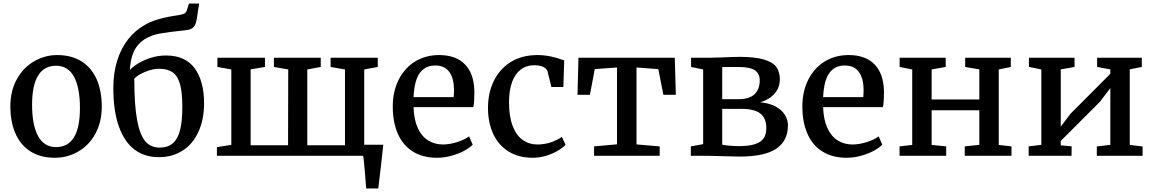

<svg xmlns="http://www.w3.org/2000/svg" viewBox="-20 -882 6536 1087"><path d="M528.8 -429.7Q556.2 -363.3 556.2 -279.3Q556.2 -190.9 519.8 -124.5Q483.4 -58.1 420.9 -22.9Q360.4 11.2 291 11.2Q208 11.2 151.1 -25.6Q94.2 -62.5 65.9 -129.9Q38.6 -195.8 38.6 -279.8Q38.6 -366.7 75.2 -433.3Q111.8 -500 174.3 -535.6Q235.4 -570.3 303.2 -570.3Q386.2 -570.3 443.4 -533.4Q500.5 -496.6 528.8 -429.7ZM297.4 -509.8Q230 -509.8 195.8 -454.3Q161.6 -398.9 161.6 -288.6Q161.6 -175.3 195.3 -112.3Q229 -49.3 297.4 -49.3Q432.6 -49.3 432.6 -270.5Q432.6 -384.3 399.2 -447Q365.7 -509.8 297.4 -509.8Z M705.1 -659.2Q745.1 -710 797.4 -739.3Q827.1 -758.3 874.3 -772.2Q921.4 -786.1 976.1 -793.9Q1007.8 -798.3 1020.8 -804Q1033.7 -809.6 1038.1 -824.7L1049.8 -861.8H1107.4L1099.1 -808.1Q1094.7 -771 1089.1 -752.9Q1083.5 -734.9 1071.8 -725.1Q1059.6 -714.4 1035.2 -711.4L1017.6 -709.5Q937 -700.7 895.3 -693.8Q853.5 -687 832 -676.3Q778.8 -655.8 749.3 -611.1Q719.7 -566.4 715.3 -485.4Q731 -503.9 762.5 -522.9Q793.9 -542 833.5 -554.7Q875.5 -567.9 919.9 -567.9Q1028.8 -567.9 1082 -495.6Q1135.3 -423.3 1135.3 -297.9Q1135.3 -205.1 1103.5 -135.7Q1071.8 -66.4 1013.7 -29.3Q956.1 7.8 879.4 7.8Q799.8 7.8 742.7 -34.4Q685.5 -76.7 653.8 -163.6Q621.6 -251.5 621.6 -386.2Q621.6 -467.8 643.1 -537.6Q664.6 -607.4 705.1 -659.2ZM958.5 -471.7Q930.2 -492.7 879.9 -492.7Q845.2 -492.7 803.2 -475.8Q761.2 -459 740.2 -436.5Q740.2 -287.6 756.3 -201.7Q772 -118.2 802.5 -82.3Q833 -46.4 883.8 -46.4Q931.2 -46.4 959.5 -71.8Q987.8 -97.2 1000 -147.9Q1012.2 -197.3 1012.2 -276.4Q1012.2 -357.4 999.5 -404.3Q986.8 -451.2 958.5 -471.7Z M1289.6 -62V-488.8L1210.9 -502.9V-555.2H1480V-502.9L1398.9 -489.3V-59.6H1610.8L1611.8 -488.8L1530.8 -502.9V-555.2H1795.9V-502.9L1719.7 -488.8V-59.6H1933.1V-488.8L1851.6 -502.9V-555.2H2118.7V-502.9L2042 -488.8V-62.5H2149.9Q2149.9 -56.6 2136.2 62Q2122.6 180.7 2121.6 185.1H2053.2Q2051.3 153.3 2044.7 79.1Q2038.1 4.9 2035.6 0H1208V-48.8Z M2330.6 -534.2Q2390.1 -570.3 2465.8 -570.3Q2559.6 -570.3 2610.8 -519Q2662.1 -467.8 2665.5 -371.1V-353.5Q2665.5 -302.7 2659.7 -275.4H2321.3Q2323.2 -205.6 2345.2 -157.5Q2367.2 -109.4 2404.8 -86.4Q2440.9 -64 2487.3 -64Q2525.9 -64 2568.4 -77.6Q2610.8 -91.3 2635.7 -109.9L2656.2 -63Q2637.2 -43.5 2604.7 -26.6Q2572.3 -9.8 2533.2 0.5Q2493.7 11.2 2454.1 11.2Q2373 11.2 2316.4 -24.7Q2259.8 -60.5 2231.4 -127Q2203.6 -192.4 2203.6 -278.8Q2203.6 -364.3 2237.1 -430.7Q2270.5 -497.1 2330.6 -534.2ZM2548.3 -332Q2550.3 -347.7 2550.3 -374Q2549.8 -438.5 2523.4 -474.9Q2497.1 -511.2 2444.3 -511.2Q2387.7 -511.2 2356.7 -469Q2325.7 -426.8 2321.3 -332Z M3174.3 -540 3169.4 -389.6H3101.6L3079.1 -481Q3072.3 -496.6 3052.2 -504.6Q3032.2 -512.7 3003.4 -512.7Q2960.4 -512.7 2928.7 -488.8Q2897 -464.8 2879.4 -418.5Q2861.8 -371.1 2861.8 -301.8Q2861.8 -223.1 2882.3 -169.2Q2902.8 -115.2 2939.9 -89.4Q2975.6 -64 3021.5 -64Q3062 -64 3097.9 -75.9Q3133.8 -87.9 3161.1 -106.9L3182.1 -62Q3163.6 -43.5 3134.3 -26.6Q3105 -9.8 3069.8 0.5Q3034.2 11.2 2996.6 11.2Q2915.5 11.2 2858.2 -24.9Q2800.8 -61 2771.5 -126Q2742.7 -190.4 2742.7 -270.5Q2742.7 -355.5 2775.4 -423.1Q2808.1 -490.7 2870.6 -530.3Q2934.1 -570.3 3023.9 -570.3Q3093.8 -570.3 3174.3 -540Z M3473.1 -64.9V-500L3347.2 -490.7L3319.8 -345.2H3249.5L3254.9 -555.2H3800.3L3806.2 -345.2H3735.8L3707 -490.7L3583.5 -500V-64.5L3714.8 -53.2V0H3343.3V-53.2Z M3960.9 -65.9V-488.8L3892.6 -502.9V-555.2H4003.4Q4023.4 -555.2 4070.3 -557.1Q4134.8 -560.1 4168.5 -560.1Q4334.5 -560.1 4376 -501.5Q4395 -473.6 4395 -433.1Q4395 -386.7 4366.2 -353Q4337.4 -319.3 4284.7 -302.7Q4332.5 -298.8 4368.4 -280.3Q4404.3 -261.7 4422.9 -232.9Q4440.9 -204.6 4440.9 -172.4Q4440.9 -84.5 4374.8 -40Q4308.6 4.4 4168 4.4L4063.5 2Q4010.7 0 3992.7 0H3891.1V-53.2ZM4158.7 -320.3Q4222.2 -320.3 4251.7 -348.4Q4281.2 -376.5 4281.2 -427.2Q4281.2 -465.8 4253.2 -484.4Q4225.1 -502.9 4158.2 -502.9Q4085.4 -502.9 4068.8 -502.4V-320.3ZM4303.2 -99.1Q4318.4 -120.6 4318.4 -157.2Q4318.4 -212.9 4284.7 -239.3Q4251 -265.6 4179.2 -265.6H4068.8V-63Q4078.1 -60.1 4108.2 -57.4Q4138.2 -54.7 4161.1 -54.7Q4218.8 -54.7 4253.4 -65.7Q4288.1 -76.7 4303.2 -99.1Z M4649.4 -534.2Q4709 -570.3 4784.7 -570.3Q4878.4 -570.3 4929.7 -519Q4981 -467.8 4984.4 -371.1V-353.5Q4984.4 -302.7 4978.5 -275.4H4640.1Q4642.1 -205.6 4664.1 -157.5Q4686 -109.4 4723.6 -86.4Q4759.8 -64 4806.2 -64Q4844.7 -64 4887.2 -77.6Q4929.7 -91.3 4954.6 -109.9L4975.1 -63Q4956.1 -43.5 4923.6 -26.6Q4891.1 -9.8 4852.1 0.5Q4812.5 11.2 4772.9 11.2Q4691.9 11.2 4635.3 -24.7Q4578.6 -60.5 4550.3 -127Q4522.5 -192.4 4522.5 -278.8Q4522.5 -364.3 4555.9 -430.7Q4589.4 -497.1 4649.4 -534.2ZM4867.2 -332Q4869.1 -347.7 4869.1 -374Q4868.7 -438.5 4842.3 -474.9Q4815.9 -511.2 4763.2 -511.2Q4706.5 -511.2 4675.5 -469Q4644.5 -426.8 4640.1 -332Z M5144.5 -61.5V-488.8L5073.2 -502.9V-555.2H5334V-502.9L5254.4 -488.8V-318.8H5524.4V-489.3L5444.3 -502.9V-555.2H5702.6V-502.9L5634.3 -488.8V-61.5L5706.5 -53.2V0H5441.9V-53.2L5524.4 -62V-257.8H5254.4V-61.5L5336.9 -53.2V0H5072.8V-53.2Z M5875.5 -62V-488.8L5805.2 -503.4V-555.2H6063.5V-502.9L5985.4 -489.3V-165L6040.5 -237.8L6266.1 -464.4V-489.3L6191.4 -502.9V-555.2H6444.3V-502.9L6376 -489.3V-61.5L6448.7 -52.7V0H6189.5V-52.7L6266.1 -62V-383.3L6207 -305.7L5985.4 -84V-59.1L6046.9 -53.7L6046.4 0H5803.7V-53.2Z"/></svg>

Font: Merriweather
Style: Regular
Weight: 400
Designer: Eben Sorkin
Foundry: Eben Sorkin
Version: Version 1.584; ttfautohint (v1.8.1)